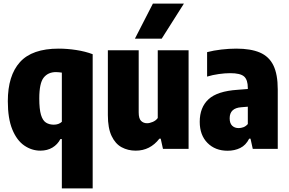

<svg xmlns="http://www.w3.org/2000/svg" viewBox="-20 -828 1606 1068"><path d="M324 220V-54.5H316Q300 -24 271.5 -7Q243 10 204.5 10Q156.5 10 115 -18.5Q73.5 -47 48.5 -107.8Q23.5 -168.5 23.5 -265Q23.5 -407.5 91 -482.5Q158.5 -557.5 306.5 -557.5Q353.5 -557.5 404 -549.8Q454.5 -542 495.5 -526.5V220ZM279 -134.5Q307 -134.5 324 -150.5V-424Q317 -425 308.2 -426Q299.5 -427 291.5 -427Q247.5 -427 223 -396.2Q198.5 -365.5 198.5 -280.5Q198.5 -220.5 208 -189Q217.5 -157.5 235.8 -146Q254 -134.5 279 -134.5Z M735 10Q691.5 10 656.5 -9Q621.5 -28 600.8 -71.5Q580 -115 580 -187.5V-548.5H751.5V-203Q751.5 -168.5 764.8 -155.5Q778 -142.5 798 -142.5Q812 -142.5 829.5 -149.8Q847 -157 857.5 -171.5V-548.5H1029V0H886.5L874 -56.5H866.5Q815 10 735 10ZM730.5 -613 830.5 -808H1003L879.5 -613Z M1246 10.5Q1177 10.5 1134 -33Q1091 -76.5 1091 -150.5Q1091 -230.5 1139.8 -275.8Q1188.5 -321 1301.5 -328.5L1358.5 -333V-338.5Q1358.5 -384.5 1337.5 -402.8Q1316.5 -421 1260.5 -421Q1231.5 -421 1197.5 -416.2Q1163.5 -411.5 1132 -402V-538Q1168 -547.5 1211.5 -552.5Q1255 -557.5 1294.5 -557.5Q1374.5 -557.5 1425.5 -535.8Q1476.5 -514 1500.8 -464.2Q1525 -414.5 1525 -330.5V0H1386L1373.5 -56.5H1366Q1347.5 -20 1316.2 -4.8Q1285 10.5 1246 10.5ZM1257.5 -170Q1257.5 -142.5 1271.2 -129Q1285 -115.5 1307.5 -115.5Q1320 -115.5 1333.5 -120.2Q1347 -125 1358.5 -138V-234.5L1322.5 -231.5Q1257.5 -227 1257.5 -170Z"/></svg>

Font: Encode Sans Condensed Condensed ExtraBold
Style: Regular
Weight: 800
Width: 3
Designer: Multiple Designers
Foundry: Impallari Type
Version: Version 3.000; ttfautohint (v1.8.3) -l 8 -r 50 -G 200 -x 14 